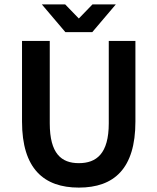

<svg xmlns="http://www.w3.org/2000/svg" viewBox="-20 -840 715 872"><path d="M338 12C498 12 595 -74 595 -288V-654H474V-280C474 -142 418 -99 338 -99C259 -99 206 -142 206 -280V-654H80V-288C80 -74 179 12 338 12ZM338 -756 276 -820H170L277 -694H399L506 -820H400Z"/></svg>

Font: Falling Sky
Style: Med
Weight: 500
Designer: Paul D. Hunt
Foundry: Adobe Systems Incorporated
Version: Version 1.02